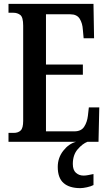

<svg xmlns="http://www.w3.org/2000/svg" viewBox="-20 -734 561 994"><path d="M24 0V-46H51Q74 -46 87 -58.5Q100 -71 100 -108V-601Q100 -645 85 -656.5Q70 -668 49 -668H24V-714H464L467 -536H413L409 -580Q407 -614 392.5 -637Q378 -660 344 -660H218V-400H409V-347H218V-54H365Q400 -54 415.5 -77.5Q431 -101 435 -134L440 -178H494L490 0ZM396 240Q339 240 309 213.5Q279 187 279 130Q279 83 307.5 46.5Q336 10 374 0H433Q407 10 382 39Q357 68 357 115Q357 146 373 160.5Q389 175 413 175Q424 175 436.5 172.5Q449 170 464 167V224Q451 231 430 235.5Q409 240 396 240Z"/></svg>

Font: Noto Serif Bengali ExtraCondensed SemiBold
Style: Regular
Weight: 600
Width: 2
Designer: Juan Bruce, Universal Thirst, Indian Type Foundry and the Monotype Design Team.
Foundry: Monotype Imaging Inc.
Version: Version 2.003; ttfautohint (v1.8.4.7-5d5b)